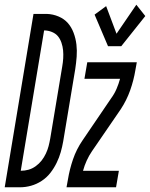

<svg xmlns="http://www.w3.org/2000/svg" viewBox="-62 -794 636 814"><path d="M-42 0 80 -735H137Q163 -734 186.5 -724Q210 -714 225.5 -696.5Q241 -679 250 -655Q259 -631 262 -605.5Q265 -580 263 -553.5Q261 -527 257 -501L206 -195Q202 -172 195.5 -149Q189 -126 178 -103.5Q167 -81 151.5 -61Q136 -41 114.5 -27Q93 -13 69.5 -6.5Q46 0 23 0ZM26 -70Q43 -70 59 -74.5Q75 -79 89.5 -89.5Q104 -100 114.5 -113.5Q125 -127 132.5 -143Q140 -159 144 -174.5Q148 -190 151 -207L202 -513Q205 -530 206 -547Q207 -564 205.5 -580.5Q204 -597 198.5 -613Q193 -629 183.5 -640.5Q174 -652 158 -658.5Q142 -665 125 -665ZM396 -598 339 -732 388 -768 432 -651 516 -774 554 -726 452 -598ZM220 0 226 -33Q233 -76 247.5 -118.5Q262 -161 288 -199L409 -377Q423 -396 432 -417Q441 -438 447 -460H296L308 -530H518L512 -497Q505 -454 490 -411.5Q475 -369 450 -331L328 -153Q315 -134 305.5 -113Q296 -92 290 -70H442L430 0Z"/></svg>

Font: Iosevka Curly Oblique
Style: Regular
Weight: 400
Italic angle: -9°
Monospace: yes
Designer: Belleve Invis
Foundry: Belleve Invis
Version: Version 11.1.0; ttfautohint (v1.8.3)